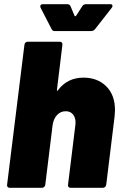

<svg xmlns="http://www.w3.org/2000/svg" viewBox="-20 -900 575 920"><path d="M531 -372Q531 -363 529 -341L489 -15Q488 -8 483.5 -4Q479 0 472 0H319Q312 0 308.5 -4Q305 -8 306 -15L341 -300Q342 -304 342 -312Q342 -337 329.5 -352Q317 -367 295 -367Q270 -367 253 -348.5Q236 -330 232 -300L197 -15Q196 -8 191.5 -4Q187 0 180 0H27Q20 0 16.5 -4Q13 -8 14 -15L97 -685Q98 -692 102 -696Q106 -700 113 -700H266Q273 -700 276.5 -696Q280 -692 279 -685L253 -471Q252 -466 254 -465Q256 -464 258 -468Q303 -528 380 -528Q447 -528 489 -486.5Q531 -445 531 -372ZM173 -870Q173 -880 187 -880H302Q314 -880 318 -870L337 -825Q338 -822 340.5 -822Q343 -822 345 -825L374 -870Q380 -880 393 -880H508Q519 -880 519 -872Q519 -867 515 -862L436 -761Q428 -751 416 -751H243Q231 -751 227 -761L175 -862Q173 -865 173 -870Z"/></svg>

Font: Barlow Black
Style: Italic
Weight: 900
Italic angle: -7°
Designer: Jeremy Tribby
Foundry: Tribby Type
Version: Version 1.408